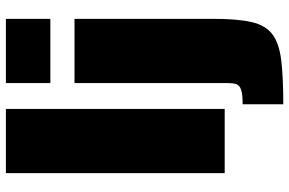

<svg xmlns="http://www.w3.org/2000/svg" viewBox="-185 -598 982 652"><g transform="rotate(-90 306.0 -272.0)"><path d="M44 0V-743H262V0ZM350 -592V-743H568V-592ZM278 199V61Q313 61 328 55.5Q343 50 346.5 38.5Q350 27 350 10V-510H568V-37Q568 44 557 91.5Q546 139 515.5 162Q485 185 427.5 192Q370 199 278 199Z"/></g></svg>

Font: Saira Thin Black
Style: Regular
Weight: 900
Version: Version 1.101